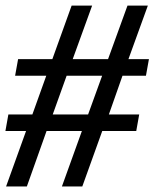

<svg xmlns="http://www.w3.org/2000/svg" viewBox="-22 -675 560 695"><path d="M348.1 -200.7 275.9 0H202.1L274.4 -200.7H146.5L75.2 0H0L72.3 -200.7H-2.4L8.3 -260.7H95.2L145.5 -400.9H32.7L43.5 -460.9H167.5L237.3 -654.8H311.5L241.2 -460.9H369.1L439.5 -654.8H513.2L442.9 -460.9H517.1L506.3 -400.9H421.4L372.1 -260.7H481.9L471.2 -200.7ZM219.2 -400.9 168.9 -260.7H296.9L347.7 -400.9Z"/></svg>

Font: Tinos
Style: Bold Italic
Weight: 700
Italic angle: -16.333°
Designer: Steve Matteson
Foundry: Monotype Imaging Inc.
Version: Version 1.23